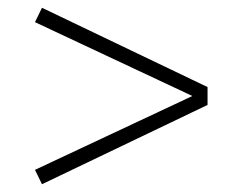

<svg xmlns="http://www.w3.org/2000/svg" viewBox="-20 -582 618 494"><path d="M70 -145 475 -335 70 -525 88 -562 514 -358V-312L88 -108Z"/></svg>

Font: Oxanium ExtraLight
Style: Regular
Weight: 200
Designer: Severin Meyer
Version: Version 2.000